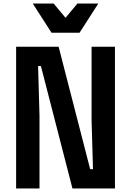

<svg xmlns="http://www.w3.org/2000/svg" viewBox="-20 -1064 740 1084"><path d="M71 0V-800H311L489 -109H505L497 -388V-800H629V0H389L211 -691H195L203 -412V0ZM535 -1044 429 -879H271L165 -1044H283L391 -914H309L417 -1044Z"/></svg>

Font: Martian Mono SemiExpanded SemiBold
Style: Regular
Weight: 600
Monospace: yes
Version: Version 0.930